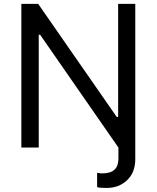

<svg xmlns="http://www.w3.org/2000/svg" viewBox="-20 -747 793 972"><path d="M578.1 -727.3H664.8V58.2Q664.8 126.1 623.4 165.3Q582 204.5 519.9 204.5Q484.4 204.5 471.6 200.3V127.8Q485.8 130.7 498.6 130.7Q579.5 130.7 579.5 56.8V0L183.2 -571H176.1V0H88.1V-727.3H173.3L571 -154.8H578.1Z"/></svg>

Font: TID UI
Style: Regular
Weight: 400
Designer: The TID Project Authors
Foundry: Bakken & Bæck
Version: Version 1.001;hotconv 1.0.109;makeotfexe 2.5.65596